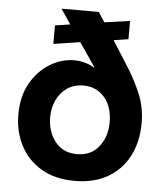

<svg xmlns="http://www.w3.org/2000/svg" viewBox="-53 -777 714 836"><g transform="rotate(5 304.0 -359.0)"><path d="M304 12Q218 12 158 -23.5Q98 -59 66.5 -119.5Q35 -180 35 -255Q35 -334 67 -391Q99 -448 150 -479.5Q201 -511 258 -511Q281 -511 304.5 -504.5Q328 -498 345 -487L347 -488L276 -592L160 -574V-655L226 -665L182 -730H345L373 -687L484 -703V-623L420 -613L481 -517Q522 -454 547.5 -393.5Q573 -333 573 -265Q573 -181 540 -118.5Q507 -56 447 -22Q387 12 304 12ZM304 -105Q365 -105 399.5 -148.5Q434 -192 434 -255Q434 -324 398.5 -364.5Q363 -405 307 -405Q265 -405 235 -384Q205 -363 189.5 -329Q174 -295 174 -255Q174 -192 208.5 -148.5Q243 -105 304 -105Z"/></g></svg>

Font: MuseoModerno SemiBold
Style: Regular
Weight: 600
Designer: Pablo Cosgaya, Héctor Gatti, Marcela Romero, and the Authors of The MuseoModerno Project.
Foundry: Omnibus-Type Team
Version: Version 1.001